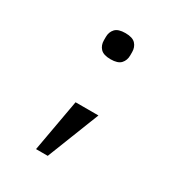

<svg xmlns="http://www.w3.org/2000/svg" viewBox="-166 -663 861 923"><g transform="rotate(30 264.0 -201.0)"><path d="M263 -405Q223 -405 206.5 -423Q190 -441 190 -468V-487Q190 -514 206.5 -532Q223 -550 263 -550Q303 -550 319.5 -532Q336 -514 336 -487V-468Q336 -441 319.5 -423Q303 -405 263 -405ZM221 -142H348L234 148H169Z"/></g></svg>

Font: PlemolJP
Style: Regular
Weight: 400
Monospace: yes
Version: v2.0.4; ttfautohint (v1.8.4.7-5d5b-dirty) -l 6 -r 45 -G 200 